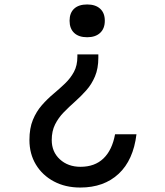

<svg xmlns="http://www.w3.org/2000/svg" viewBox="-20 -625 740 861"><path d="M327 -381H421V-366Q421 -318 406 -282.5Q391 -247 367 -220Q343 -193 316.5 -169.5Q290 -146 266 -121.5Q242 -97 227 -67Q212 -37 212 3Q212 56 248.5 89.5Q285 123 341 123Q405 123 444 85.5Q483 48 496 -23H592Q578 93 512 154.5Q446 216 340 216Q273 216 221.5 188.5Q170 161 141 113Q112 65 112 3Q112 -50 127.5 -87.5Q143 -125 167.5 -153Q192 -181 219.5 -204Q247 -227 271.5 -250.5Q296 -274 311.5 -302.5Q327 -331 327 -371ZM371 -605Q408 -605 429 -586Q450 -567 450 -532Q450 -497 429 -477.5Q408 -458 371 -458Q333 -458 312.5 -477.5Q292 -497 292 -532Q292 -567 312.5 -586Q333 -605 371 -605Z"/></svg>

Font: Martian Mono Light
Style: Regular
Weight: 300
Monospace: yes
Designer: Roman Shamin
Foundry: Evil Martians
Version: Version 1.000; ttfautohint (v1.8.4.7-5d5b)